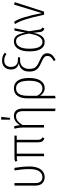

<svg xmlns="http://www.w3.org/2000/svg" viewBox="1173 -1970 1000 3386"><g transform="rotate(-90 1673.0 -277.0)"><path d="M430 -259Q430 -168 405 -107.5Q380 -47 337 -18Q294 11 241 11Q176 11 134.5 -30.5Q93 -72 93 -147V-522H138V-149Q138 -89 166.5 -59Q195 -29 242 -29Q303 -29 343.5 -83Q384 -137 384 -260Q384 -377 361 -522H406Q430 -376 430 -259Z M901 -482V-112Q901 -76 910.5 -58.5Q920 -41 943 -30L929 7Q889 -7 872.5 -33Q856 -59 856 -109V-482L656 -481V0H611V-481H596Q571 -481 558 -479.5Q545 -478 527 -472L516 -509Q534 -517 551 -519.5Q568 -522 596 -522H975V-482Z M1451 -377V202L1406 195V-371Q1406 -494 1315 -494Q1269 -494 1231.5 -464Q1194 -434 1162 -379V0H1117V-355Q1117 -451 1096 -523L1138 -528Q1153 -487 1159 -425Q1224 -532 1322 -532Q1385 -532 1418 -491.5Q1451 -451 1451 -377ZM1256 -757 1305 -754 1287 -600H1255Z M1991 -264Q1991 -132 1943 -60.5Q1895 11 1813 11Q1769 11 1735 -10.5Q1701 -32 1677 -69V195L1632 203V-296Q1632 -407 1677 -469.5Q1722 -532 1809 -532Q1898 -532 1944.5 -463Q1991 -394 1991 -264ZM1942 -264Q1942 -381 1909 -437.5Q1876 -494 1809 -494Q1742 -494 1709.5 -442Q1677 -390 1677 -290V-121Q1700 -76 1733 -52.5Q1766 -29 1808 -29Q1872 -29 1907 -87Q1942 -145 1942 -264Z M2437 -693 2414 -663Q2385 -684 2360 -693Q2335 -702 2300 -702Q2242 -702 2214 -669Q2186 -636 2186 -583Q2187 -524 2219.5 -492.5Q2252 -461 2313 -461H2358L2352 -423H2306Q2230 -423 2190.5 -378.5Q2151 -334 2151 -260Q2151 -210 2164.5 -178.5Q2178 -147 2208 -125Q2238 -103 2293 -80Q2368 -47 2397.5 -18.5Q2427 10 2427 57Q2427 104 2398.5 138.5Q2370 173 2308 203L2289 171Q2333 148 2356 122.5Q2379 97 2379 59Q2379 36 2370 20.5Q2361 5 2338 -10.5Q2315 -26 2269 -46Q2210 -72 2176.5 -95.5Q2143 -119 2123.5 -158Q2104 -197 2104 -261Q2104 -344 2146 -390.5Q2188 -437 2253 -444Q2197 -457 2168.5 -491.5Q2140 -526 2140 -585Q2140 -654 2182.5 -697.5Q2225 -741 2297 -741Q2340 -741 2372.5 -729Q2405 -717 2437 -693Z M2791 -331 2826 -522H2869L2815 -266L2843 -83Q2846 -60 2855.5 -49Q2865 -38 2880 -33L2864 6Q2809 -8 2802 -67L2787 -190Q2768 -87 2728 -38Q2688 11 2625 11Q2546 11 2503 -56.5Q2460 -124 2460 -262Q2460 -386 2506.5 -459Q2553 -532 2634 -532Q2697 -532 2734 -487.5Q2771 -443 2791 -331ZM2507 -262Q2507 -28 2627 -28Q2678 -28 2715 -81Q2752 -134 2774 -268Q2759 -356 2740 -405Q2721 -454 2696.5 -474Q2672 -494 2636 -494Q2578 -494 2542.5 -434.5Q2507 -375 2507 -262Z M3135 -39 3284 -528 3328 -518 3161 0H3106Q3060 -214 3021.5 -334Q2983 -454 2940 -513L2983 -528Q3064 -411 3135 -39Z"/></g></svg>

Font: Fira Sans Condensed ExtraLight
Style: Regular
Weight: 275
Width: 3
Designer: Carrois Corporate & Edenspiekermann AG
Foundry: Carrois Corporate GbR & Edenspiekermann AG
Version: Version 4.203